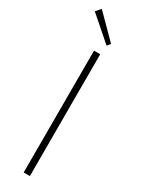

<svg xmlns="http://www.w3.org/2000/svg" viewBox="-243 -962 744 991"><g transform="rotate(30 128.5 -466.5)"><path d="M110 0V-726H147V0ZM153 -781 12 -904 37 -933 169 -800Z"/></g></svg>

Font: Noto Sans Korean Thin
Style: Regular
Weight: 250
Designer: Ryoko NISHIZUKA  (kana & ideographs); Paul D. Hunt (Latin, Greek & Cyrillic); Wenlong ZHANG  (bopomofo); Sandoll Communi
Foundry: Adobe Systems Incorporated
Version: Version 1.0001;PS 1;hotconv 1.0.78;makeotf.lib2.5.61930